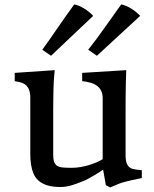

<svg xmlns="http://www.w3.org/2000/svg" viewBox="-20 -823 689 860"><path d="M115.7 -388.2Q115.2 -412.6 107.7 -426.3Q100.1 -439.9 89.6 -446.5Q79.1 -453.1 67.1 -455.3Q55.2 -457.5 45.9 -459.5V-496.6L225.1 -508.8Q223.6 -495.1 222.7 -482.4Q221.7 -469.7 220.7 -454.8Q219.7 -439.9 219.5 -422.4Q219.2 -404.8 218.8 -381.6Q218.3 -358.4 218.3 -328.6Q218.3 -298.8 218.3 -260.3V-130.9Q218.3 -110.4 222.4 -98.4Q226.6 -86.4 236.1 -80.3Q245.6 -74.2 261.5 -72.8Q277.3 -71.3 300.8 -71.3Q320.3 -71.3 340.3 -74.7Q360.4 -78.1 378.9 -83.7Q397.5 -89.4 413.1 -96.2Q428.7 -103 439.9 -109.9V-382.3Q439.9 -402.3 433.1 -416.3Q426.3 -430.2 414.1 -439Q401.9 -447.8 385 -452.6Q368.2 -457.5 348.1 -459.5V-496.6L545.4 -508.8Q544.4 -482.9 543.7 -451.7Q543 -420.4 542.7 -387.5Q542.5 -354.5 542.5 -321.8Q542.5 -289.1 542.5 -260.3V-129.4Q542.5 -103.5 548.1 -90.3Q553.7 -77.1 563.5 -71.3Q573.2 -65.4 586.4 -64Q599.6 -62.5 615.2 -60.5V-25.4Q589.4 -20 571.8 -16.4Q554.2 -12.7 539.1 -8.5Q523.9 -4.4 509 1.5Q494.1 7.3 473.6 16.6L454.1 6.3L441.9 -63Q426.3 -52.2 408.7 -41.5Q393.6 -32.2 374.8 -22.2Q356 -12.2 336.4 -5.4Q332 -3.9 323.2 -0.5Q314.5 2.9 303.2 6.3Q292 9.8 278.6 12.2Q265.1 14.6 251.5 14.6Q215.8 14.6 191.7 7.1Q167.5 -0.5 152.3 -14.2Q137.2 -27.8 129.6 -46.4Q122.1 -64.9 118.9 -86.7Q115.7 -108.4 115.7 -132.3Q115.7 -156.2 115.7 -180.7ZM375 -600.1Q413.6 -648.9 449.5 -700.2Q485.4 -751.5 522.9 -803.2Q533.2 -801.3 544.4 -796.6Q555.7 -792 566.9 -785.2Q578.1 -778.3 588.6 -769.8Q599.1 -761.2 607.9 -752L414.1 -573.2ZM169.4 -600.1Q204.6 -648.9 239.7 -700.2Q274.9 -751.5 312.5 -803.2Q322.8 -801.3 334 -796.6Q345.2 -792 356.4 -785.2Q367.7 -778.3 378.2 -769.8Q388.7 -761.2 397.5 -752L208.5 -573.2Z"/></svg>

Font: Donegal One
Style: Regular
Weight: 400
Designer: Gary Lonergan
Foundry: Sorkin Type Co.
Version: Version 1.004